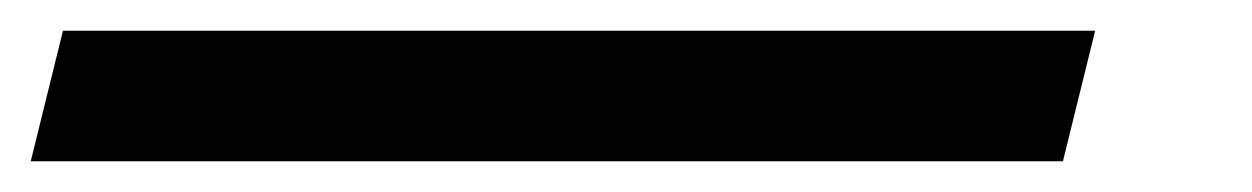

<svg xmlns="http://www.w3.org/2000/svg" viewBox="-144 75 815 125"><path d="M569 95 548 180H-124L-103 95Z"/></svg>

Font: Sinkin Sans 400 Italic
Style: Italic
Weight: 400
Italic angle: -112°
Designer: Keith Bates
Foundry: K-Type
Version: Sinkin Sans (version 1.0)  by Keith Bates   •   © 2014   www